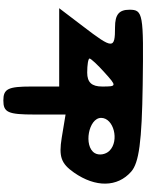

<svg xmlns="http://www.w3.org/2000/svg" viewBox="116 -1039 873 1145"><g transform="rotate(-90 552.5 -466.5)"><path d="M442 -698V-512L303 -535C191 -553 150 -539 96 -462C6 -333 8 -203 101 -121C154 -74 281 -57 619 -52C1044 -46 1067 -50 1067 -131C1067 -193 1038 -217 963 -217C831 -217 831 -229 968 -408L1076 -550H609V-717C609 -855 595 -883 526 -883C455 -883 442 -856 442 -698ZM422 -300C422 -225 286 -190 226 -250C203 -273 197 -313 212 -338C253 -406 422 -375 422 -300ZM776 -369C776 -361 738 -320 692 -279C611 -206 609 -206 609 -294C609 -356 634 -383 692 -383C738 -383 776 -377 776 -369Z"/></g></svg>

Font: Hussar Skorodowane
Style: Bold
Weight: 700
Foundry: Cannot Into Space Fonts
Version: Version 0.892